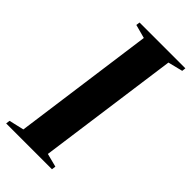

<svg xmlns="http://www.w3.org/2000/svg" viewBox="-253 -802 861 861"><g transform="rotate(45 177.0 -371.5)"><path d="M-20.5 0 -18 -19 53 -35.5 145 -707.5 80 -725 82.5 -743H373L371 -725L301 -707.5L208.5 -35.5L272.5 -19L270 0Z"/></g></svg>

Font: Merriweather 144pt
Style: Bold Italic
Weight: 700
Italic angle: -7.8°
Version: Version 2.101